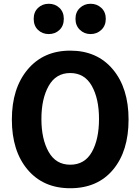

<svg xmlns="http://www.w3.org/2000/svg" viewBox="-20 -980 746 1020"><path d="M663 -345Q663 -177 580.5 -78.5Q498 20 353 20Q210 20 126.5 -79Q43 -178 43 -345Q43 -511 127 -611Q211 -711 353 -711Q496 -711 579.5 -611.5Q663 -512 663 -345ZM353 -105Q430 -105 468 -172.5Q506 -240 506 -348Q506 -456 467.5 -524Q429 -592 353 -592Q277 -592 238.5 -523.5Q200 -455 200 -348Q200 -241 238.5 -173Q277 -105 353 -105ZM319 -880Q319 -843 296 -821Q273 -799 239 -799Q205 -799 182 -821Q159 -843 159 -880Q159 -916 182 -938Q205 -960 239 -960Q273 -960 296 -938Q319 -916 319 -880ZM461 -799Q428 -799 404.5 -821.5Q381 -844 381 -880Q381 -916 404.5 -938Q428 -960 461 -960Q495 -960 518.5 -938Q542 -916 542 -880Q542 -844 518.5 -821.5Q495 -799 461 -799Z"/></svg>

Font: Repo
Style: Bold
Weight: 700
Designer: Stefan Peev
Foundry: Context Ltd
Version: Version 001.000